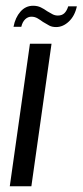

<svg xmlns="http://www.w3.org/2000/svg" viewBox="-20 -647 287 667"><path d="M14 0 84 -495H159L89 0ZM175 -553Q161 -553 151.5 -558Q142 -563 129 -571Q121 -577 111 -583Q101 -589 89 -589Q77 -589 67.5 -580Q58 -571 54 -554H27Q33 -586 51 -606.5Q69 -627 95 -627Q110 -627 121.5 -621.5Q133 -616 144 -608Q154 -602 162.5 -597.5Q171 -593 181 -593Q195 -593 203.5 -601Q212 -609 217 -625H247Q240 -592 219.5 -572.5Q199 -553 175 -553Z"/></svg>

Font: Alumni Sans Thin Medium
Style: Italic
Weight: 500
Italic angle: -8°
Version: Version 1.016